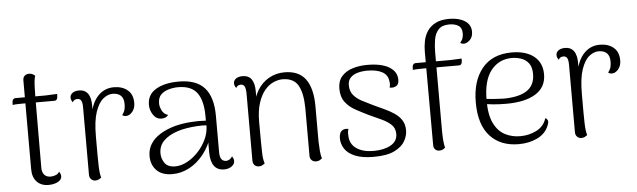

<svg xmlns="http://www.w3.org/2000/svg" viewBox="-48 -917 3667 1106"><g transform="rotate(-5 1786.0 -364.0)"><path d="M193 11Q151 11 126 -15Q101 -41 101 -88V-602Q101 -619 111 -628Q121 -637 137 -637Q150 -637 158 -632Q166 -627 171 -623Q164 -602 162.5 -556Q161 -510 161 -427L160 -91Q160 -66 172.5 -51Q185 -36 210 -36Q225 -36 239.5 -42Q254 -48 260 -60Q265 -53 267.5 -46Q270 -39 270 -33Q270 -13 247.5 -1Q225 11 193 11ZM27 -466 28 -485Q29 -494 34 -499Q39 -504 46 -504H217Q221 -504 231 -504.5Q241 -505 252.5 -505.5Q264 -506 274 -506.5Q284 -507 288 -507L287 -488Q286 -479 281.5 -474Q277 -469 270 -469H87Q77 -469 57 -468.5Q37 -468 27 -466Z M464 9Q450 9 440 -1Q430 -11 430 -28V-417Q430 -445 423 -456.5Q416 -468 401 -468Q395 -468 387 -465Q379 -462 374 -451Q363 -465 363 -479Q363 -495 377 -505.5Q391 -516 415 -516Q449 -516 466.5 -491.5Q484 -467 483 -418V-337L471 -334Q479 -424 518 -470.5Q557 -517 616 -517Q665 -517 695.5 -491.5Q726 -466 726 -417Q726 -387 710.5 -367.5Q695 -348 676 -346Q659 -345 651 -353Q664 -371 667 -385.5Q670 -400 670 -415Q670 -449 653 -464.5Q636 -480 606 -480Q578 -480 551 -458Q524 -436 506.5 -384.5Q489 -333 489 -244Q489 -180 489 -138.5Q489 -97 490 -72Q491 -47 493 -32Q495 -17 499 -5Q494 -1 485.5 4Q477 9 464 9Z M1209 10Q1170 10 1150.5 -17Q1131 -44 1131 -97V-204L1147 -194Q1128 -132 1091.5 -85.5Q1055 -39 1008 -14Q961 11 909 11Q850 11 818.5 -21Q787 -53 787 -104Q787 -143 806.5 -174Q826 -205 862.5 -227.5Q899 -250 949 -264Q992 -275 1039.5 -278.5Q1087 -282 1128 -279V-305Q1128 -394 1095 -439.5Q1062 -485 985 -485Q959 -485 931.5 -477.5Q904 -470 886 -452.5Q868 -435 868 -401Q868 -382 879 -360Q890 -338 914 -331Q906 -320 895 -316.5Q884 -313 875 -313Q845 -313 827 -340Q809 -367 809 -398Q809 -457 859 -487Q909 -517 992 -517Q1093 -517 1140.5 -463.5Q1188 -410 1188 -302V-91Q1188 -38 1225 -38Q1234 -38 1244 -44Q1254 -50 1260 -61Q1265 -54 1267.5 -47Q1270 -40 1270 -34Q1270 -15 1252 -2.5Q1234 10 1209 10ZM933 -32Q966 -33 1000 -51.5Q1034 -70 1063 -101Q1092 -132 1110.5 -171Q1129 -210 1129 -252Q1105 -254 1073.5 -252Q1042 -250 1012 -245Q982 -240 959 -232Q908 -215 879.5 -186Q851 -157 851 -114Q851 -83 869.5 -57Q888 -31 933 -32Z M1410 10Q1394 10 1384.5 0Q1375 -10 1375 -27V-417Q1374 -445 1367.5 -456.5Q1361 -468 1346 -468Q1340 -468 1332 -465Q1324 -462 1319 -451Q1308 -465 1308 -479Q1308 -495 1322 -505.5Q1336 -516 1360 -516Q1395 -516 1412 -492.5Q1429 -469 1429 -423V-339L1415 -325Q1420 -385 1446 -428Q1472 -471 1513 -494Q1554 -517 1603 -517Q1686 -517 1725 -463.5Q1764 -410 1764 -306V-103Q1765 -75 1767 -48.5Q1769 -22 1775 -4Q1769 1 1761 5.5Q1753 10 1740 10Q1725 10 1715 0.5Q1705 -9 1705 -25V-301Q1704 -389 1678 -433.5Q1652 -478 1588 -478Q1564 -478 1537 -466.5Q1510 -455 1486.5 -428Q1463 -401 1448 -355.5Q1433 -310 1433 -244Q1433 -179 1433.5 -138Q1434 -97 1434.5 -71.5Q1435 -46 1437.5 -31Q1440 -16 1444 -4Q1439 0 1430.5 5Q1422 10 1410 10Z M2072 13Q2007 13 1966 -4Q1925 -21 1906.5 -49.5Q1888 -78 1888 -111Q1888 -127 1893 -139Q1898 -151 1910 -157.5Q1922 -164 1942 -160Q1939 -151 1938 -142.5Q1937 -134 1938 -122Q1939 -73 1976.5 -47Q2014 -21 2075 -21Q2136 -21 2175 -43Q2214 -65 2214 -107Q2214 -141 2192 -161.5Q2170 -182 2136 -197.5Q2102 -213 2065 -230Q2026 -249 1990.5 -268.5Q1955 -288 1932.5 -318Q1910 -348 1910 -396Q1910 -440 1934 -467Q1958 -494 1997 -506Q2036 -518 2082 -518Q2164 -518 2208.5 -491Q2253 -464 2253 -417Q2253 -402 2247 -391.5Q2241 -381 2226 -377Q2220 -375 2213.5 -375Q2207 -375 2199 -377Q2202 -386 2202.5 -395Q2203 -404 2201 -412Q2198 -449 2166 -467Q2134 -485 2079 -485Q2050 -485 2024 -478Q1998 -471 1982 -454.5Q1966 -438 1966 -411Q1966 -376 1984.5 -353.5Q2003 -331 2033.5 -315Q2064 -299 2098 -283Q2128 -269 2158.5 -255Q2189 -241 2215 -223.5Q2241 -206 2256.5 -182Q2272 -158 2272 -123Q2272 -92 2254.5 -61Q2237 -30 2194 -8.5Q2151 13 2072 13Z M2453 10Q2438 10 2429 0.5Q2420 -9 2420 -25L2419 -565Q2419 -595 2425 -626Q2431 -657 2448 -683Q2465 -709 2496 -725Q2527 -741 2575 -741Q2630 -741 2665 -719Q2700 -697 2700 -656Q2700 -625 2682 -608Q2664 -591 2648 -591Q2642 -591 2636.5 -592.5Q2631 -594 2627 -598Q2640 -614 2643 -627.5Q2646 -641 2646 -651Q2646 -683 2625.5 -696Q2605 -709 2573 -709Q2531 -709 2510.5 -687Q2490 -665 2484 -629.5Q2478 -594 2478 -556V-103Q2478 -75 2480 -48.5Q2482 -22 2487 -4Q2482 1 2473.5 5.5Q2465 10 2453 10ZM2341 -466 2342 -485Q2343 -494 2348 -499Q2353 -504 2360 -504H2558Q2562 -504 2571.5 -504.5Q2581 -505 2592.5 -505.5Q2604 -506 2613.5 -506.5Q2623 -507 2627 -507L2626 -488Q2625 -479 2620.5 -474Q2616 -469 2609 -469H2401Q2391 -469 2371 -468.5Q2351 -468 2341 -466Z M2912 13Q2807 13 2746.5 -53Q2686 -119 2686 -248Q2686 -372 2745.5 -444.5Q2805 -517 2918 -517Q2970 -517 3009 -501Q3048 -485 3070 -453.5Q3092 -422 3092 -376Q3092 -301 3031 -263Q2970 -225 2861 -225Q2818 -225 2783 -228.5Q2748 -232 2713 -239L2714 -268Q2741 -263 2778 -260Q2815 -257 2848 -256Q2888 -256 2921.5 -263Q2955 -270 2979 -284.5Q3003 -299 3016 -323.5Q3029 -348 3029 -382Q3029 -423 3012 -445Q2995 -467 2969 -476Q2943 -485 2915 -485Q2841 -485 2795 -428Q2749 -371 2749 -255Q2749 -170 2773 -121.5Q2797 -73 2837 -52.5Q2877 -32 2924 -32Q2977 -32 3020 -54.5Q3063 -77 3077 -123Q3086 -119 3090.5 -109Q3095 -99 3085 -76Q3066 -32 3019 -9.5Q2972 13 2912 13Z M3274 9Q3260 9 3250 -1Q3240 -11 3240 -28V-417Q3240 -445 3233 -456.5Q3226 -468 3211 -468Q3205 -468 3197 -465Q3189 -462 3184 -451Q3173 -465 3173 -479Q3173 -495 3187 -505.5Q3201 -516 3225 -516Q3259 -516 3276.5 -491.5Q3294 -467 3293 -418V-337L3281 -334Q3289 -424 3328 -470.5Q3367 -517 3426 -517Q3475 -517 3505.5 -491.5Q3536 -466 3536 -417Q3536 -387 3520.5 -367.5Q3505 -348 3486 -346Q3469 -345 3461 -353Q3474 -371 3477 -385.5Q3480 -400 3480 -415Q3480 -449 3463 -464.5Q3446 -480 3416 -480Q3388 -480 3361 -458Q3334 -436 3316.5 -384.5Q3299 -333 3299 -244Q3299 -180 3299 -138.5Q3299 -97 3300 -72Q3301 -47 3303 -32Q3305 -17 3309 -5Q3304 -1 3295.5 4Q3287 9 3274 9Z"/></g></svg>

Font: Arima Thin Light
Style: Regular
Weight: 300
Version: Version 1.100